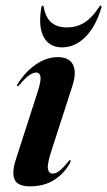

<svg xmlns="http://www.w3.org/2000/svg" viewBox="-20 -650 379 679"><path d="M166 -36Q153.5 -36 149.8 -51Q146 -66 159.5 -109.5L235 -343Q247 -379 243.8 -402.2Q240.5 -425.5 225.2 -436.8Q210 -448 185 -448Q144.5 -448 107 -422.2Q69.5 -396.5 42 -352.5Q40 -349.5 39.8 -347.8Q39.5 -346 41 -345.5Q43 -345 44.5 -346.2Q46 -347.5 48.5 -349.5Q71 -376 84.5 -384.8Q98 -393.5 108 -393.5Q121 -393.5 123.2 -378Q125.5 -362.5 112 -321.5L37 -89Q26 -56 27.2 -34Q28.5 -12 42.8 -1.5Q57 9 86 9Q136 9 171.2 -13.5Q206.5 -36 227 -72.5Q229.5 -78 229.8 -80.8Q230 -83.5 228 -83.5Q226 -84 224.8 -83Q223.5 -82 220.5 -77.5Q201.5 -54 189 -45Q176.5 -36 166 -36ZM215.6 -553Q252 -553 279.5 -570.8Q306.9 -588.5 330.3 -625Q333 -630 335.7 -630Q338 -630 338.6 -628Q339.3 -626 338.4 -622.5Q317.7 -554 281 -518.2Q244.4 -482.5 199.4 -482.5Q155.3 -482.5 135 -518.2Q114.8 -554 126 -622.5Q126.5 -626 127.8 -628Q129.2 -630 131 -630Q134.1 -630 134.6 -625Q141.8 -586.5 162.5 -569.8Q183.2 -553 215.6 -553Z"/></svg>

Font: Fraunces 120pt SemiBold
Style: Italic
Weight: 600
Italic angle: -16°
Version: Version 1.000;[b76b70a41]